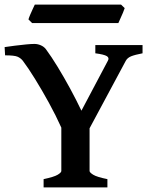

<svg xmlns="http://www.w3.org/2000/svg" viewBox="-20 -810 653 830"><path d="M168.5 0V-35.6Q212.9 -44.9 229 -54.4Q245.1 -64 245.1 -70.8V-258.3Q221.7 -310.5 191.4 -365.7Q161.1 -420.9 131.3 -469Q101.6 -517.1 78.6 -547.4Q69.8 -558.6 56.2 -564.7Q42.5 -570.8 2 -570.8L0 -606.4Q19 -609.4 44.2 -612.5Q69.3 -615.7 92.5 -617.9Q115.7 -620.1 128.9 -620.1Q142.6 -620.1 156.2 -614.3Q169.9 -608.4 178.2 -597.7Q202.1 -565.4 229.2 -521Q256.3 -476.6 283 -427.5Q309.6 -378.4 332 -331.5L446.3 -547.4Q453.6 -560.1 441.7 -567.4Q429.7 -574.7 392.1 -579.6V-615.2H596.2V-579.6Q563 -573.2 546.9 -566.7Q530.8 -560.1 523.9 -547.4L367.2 -255.4V-70.8Q367.2 -64.5 382.8 -54.7Q398.4 -44.9 444.3 -35.6V0ZM118.7 -710.4 103 -726.1Q105 -733.4 110.4 -746.1Q115.7 -758.8 121.6 -771.2Q127.4 -783.7 130.4 -790H503.4L519 -774.9Q517.1 -768.1 511.5 -754.9Q505.9 -741.7 500 -729Q494.1 -716.3 491.7 -710.4Z"/></svg>

Font: David Libre
Style: Bold
Weight: 700
Designer: Ismar David, J. Victor Gaultney, Annie Olsen and Meir Sadan
Foundry: Monotype Imaging Inc. & SIL International
Version: Version 1.100; ttfautohint (v1.8.4.7-5d5b)